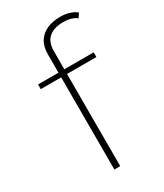

<svg xmlns="http://www.w3.org/2000/svg" viewBox="-176 -760 709 830"><g transform="rotate(-30 179.0 -344.5)"><path d="M348.1 -664.1Q335.9 -674.8 315.2 -681.9Q294.4 -689 267.1 -689Q231.4 -689 202.9 -677Q174.3 -665 157.7 -639.6Q141.1 -614.3 141.1 -574.2V0H170.4V-572.8Q170.4 -619.1 196 -640.9Q221.7 -662.6 267.1 -662.6Q290.5 -662.6 307.9 -657Q325.2 -651.4 333.5 -643.1ZM39.1 -460H316.9V-483.4H39.1Z"/></g></svg>

Font: Estedad VF
Style: Regular
Weight: 100
Designer: Amin Abedi
Version: Version 7.3